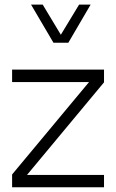

<svg xmlns="http://www.w3.org/2000/svg" viewBox="-20 -792 491 812"><path d="M356.4 -444.8 31.2 -54.2V0H419.9V-52.2H94.2L419.9 -443.8V-497.6H31.2V-444.8ZM206.1 -611.3H269L363.3 -772.5H314.5L237.3 -645L160.6 -772.5H111.3Z"/></svg>

Font: Estedad Light
Style: Regular
Weight: 300
Designer: Amin Abedi
Version: Version 7.3